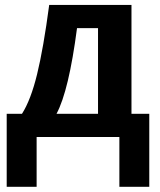

<svg xmlns="http://www.w3.org/2000/svg" viewBox="-20 -548 640 768"><path d="M372.1 -435.5H288.1Q255.4 -185.1 206.1 -92.8H372.1ZM126.5 0V199.2H6.8V-92.8H67.9Q103 -147.5 128.4 -251.2Q153.8 -355 176.8 -528.3H505.9V-92.8H577.1V199.2H457.5V0Z"/></svg>

Font: Liberation Mono
Style: Bold
Weight: 700
Monospace: yes
Designer: Steve Matteson
Foundry: Ascender Corporation
Version: Version 2.1.5